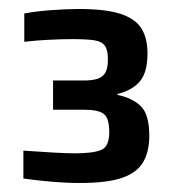

<svg xmlns="http://www.w3.org/2000/svg" viewBox="-20 -823 390 427"><path d="M156 -416Q128 -416 93.5 -419Q59 -422 32 -426V-488Q62 -486 94 -484Q126 -482 146 -482Q187 -482 205 -489.5Q223 -497 223 -529Q223 -560 211 -569.5Q199 -579 166 -579H98V-644H167Q184 -644 196 -647.5Q208 -651 214 -661Q220 -671 220 -691Q220 -712 213 -721.5Q206 -731 189 -733.5Q172 -736 141 -736Q118 -736 88 -734.5Q58 -733 34 -730V-793Q60 -798 94.5 -800.5Q129 -803 156 -803Q214 -803 247 -792.5Q280 -782 294 -760.5Q308 -739 308 -704Q308 -662 291 -642Q274 -622 241 -614V-612Q275 -605 293.5 -586.5Q312 -568 312 -521Q312 -487 299 -463.5Q286 -440 253 -428Q220 -416 156 -416Z"/></svg>

Font: Saira Thin SemiBold
Style: Regular
Weight: 600
Version: Version 1.101